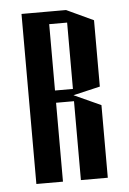

<svg xmlns="http://www.w3.org/2000/svg" viewBox="-46 -562 430 640"><g transform="rotate(-5 169.0 -242.5)"><path d="M289 -485V-263L199 -242L289 -201V42H199V-222H139V42H50V-527H139H199ZM199 -263V-485H139V-263Z"/></g></svg>

Font: Frankia
Style: Regular
Weight: 400
Version: Version 001.000